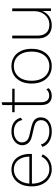

<svg xmlns="http://www.w3.org/2000/svg" viewBox="874 -1552 687 2476"><g transform="rotate(-90 1218.0 -313.5)"><path d="M276 10Q212 10 161.5 -21Q111 -52 82 -110.5Q53 -169 53 -250Q53 -332 81.5 -390Q110 -448 159 -479Q208 -510 270 -510Q333 -510 378 -480Q423 -450 447.5 -395.5Q472 -341 472 -268Q472 -262 471.5 -256.5Q471 -251 470 -246H75V-279H455L437 -272Q437 -335 417 -381Q397 -427 359.5 -453Q322 -479 269 -479Q217 -479 176 -451Q135 -423 111.5 -372Q88 -321 88 -250Q88 -179 112.5 -128Q137 -77 179 -49Q221 -21 275 -21Q331 -21 373 -48.5Q415 -76 437 -123L466 -107Q449 -71 421 -44.5Q393 -18 356 -4Q319 10 276 10Z M761 10Q689 10 635.5 -20.5Q582 -51 562 -110L593 -130Q608 -77 653.5 -49Q699 -21 764 -21Q830 -21 868.5 -50Q907 -79 907 -127Q907 -161 887 -184Q867 -207 815 -219L707 -244Q641 -259 612.5 -291.5Q584 -324 584 -370Q584 -409 606.5 -440.5Q629 -472 669 -491Q709 -510 761 -510Q831 -510 876.5 -480Q922 -450 939 -389L909 -370Q896 -427 856.5 -453Q817 -479 761 -479Q719 -479 687.5 -465Q656 -451 638 -427.5Q620 -404 620 -373Q620 -341 640.5 -315.5Q661 -290 712 -278L823 -252Q883 -238 913 -209.5Q943 -181 943 -131Q943 -66 893.5 -28Q844 10 761 10Z M1138 -637V-130Q1138 -77 1160 -50Q1182 -23 1224 -23Q1250 -23 1269.5 -32.5Q1289 -42 1305 -60L1319 -30Q1303 -12 1277.5 -1Q1252 10 1221 10Q1165 10 1133.5 -23.5Q1102 -57 1102 -125V-627ZM1312 -500V-469H1010V-500Z M1603 -510Q1669 -510 1719.5 -479Q1770 -448 1798.5 -389.5Q1827 -331 1827 -250Q1827 -169 1798.5 -110.5Q1770 -52 1719.5 -21Q1669 10 1603 10Q1538 10 1487.5 -21Q1437 -52 1408 -110.5Q1379 -169 1379 -250Q1379 -331 1408 -389.5Q1437 -448 1487.5 -479Q1538 -510 1603 -510ZM1603 -479Q1547 -479 1504.5 -451Q1462 -423 1438.5 -372Q1415 -321 1415 -250Q1415 -179 1438.5 -128Q1462 -77 1504.5 -49Q1547 -21 1603 -21Q1660 -21 1702 -48.5Q1744 -76 1767.5 -127.5Q1791 -179 1791 -250Q1791 -322 1767.5 -373Q1744 -424 1702 -451.5Q1660 -479 1603 -479Z M2129 10Q2080 10 2042 -10Q2004 -30 1982.5 -70Q1961 -110 1961 -168V-500H1997V-176Q1997 -101 2033 -61Q2069 -21 2137 -21Q2180 -21 2212.5 -37.5Q2245 -54 2267 -81Q2289 -108 2300.5 -140.5Q2312 -173 2312 -206V-500H2348V0H2315L2314 -115Q2302 -79 2276 -50.5Q2250 -22 2213 -6Q2176 10 2129 10Z"/></g></svg>

Font: Kantumruy Pro ExtraLight
Style: Regular
Weight: 250
Version: Version 1.002